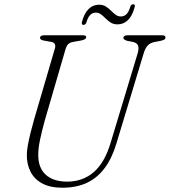

<svg xmlns="http://www.w3.org/2000/svg" viewBox="-20 -865 794 898"><path d="M497.5 -197.5 624 -616Q630.5 -639 625.8 -651.8Q621 -664.5 601.5 -669L575 -674Q566 -677 561.5 -680Q557 -683 557 -688Q557 -693.5 562 -696.8Q567 -700 575.5 -700H739.5Q746.5 -700 750.2 -697.2Q754 -694.5 754 -690.5Q754 -684.5 750.2 -681.2Q746.5 -678 733.5 -674.5L702.5 -668.5Q683.5 -664.5 671.8 -653.2Q660 -642 652 -615.5L524.5 -194Q504 -125.5 470 -79.5Q436 -33.5 387 -10.2Q338 13 271.5 13Q214.5 13 177.5 -7Q140.5 -27 122.8 -62Q105 -97 105.5 -141Q105.5 -160 110.5 -187.2Q115.5 -214.5 123.2 -245Q131 -275.5 139 -304.5L236.5 -637.5Q240.5 -649.5 236.5 -658.2Q232.5 -667 220 -669L184 -675.5Q174.5 -677.5 170.8 -680.8Q167 -684 167 -689.5Q167.5 -694 172.5 -697Q177.5 -700 187 -700H368.5Q383 -700 383 -691Q383 -686 378.2 -682.5Q373.5 -679 361.5 -676L319.5 -668.5Q307 -666 299.5 -659Q292 -652 287.5 -638.5L190 -303.5Q175.5 -250.5 167.2 -211.2Q159 -172 159 -143Q158 -80.5 193.8 -48Q229.5 -15.5 294 -15.5Q366.5 -15.5 418 -59.5Q469.5 -103.5 497.5 -197.5ZM530 -751Q511.5 -751 498.2 -759.2Q485 -767.5 474.2 -778.5Q463.5 -789.5 452.5 -797.8Q441.5 -806 428 -806Q397 -806 384.5 -761Q380 -748.5 370.5 -748.5Q359.5 -748.5 363.5 -763Q374 -803.5 394.8 -823.2Q415.5 -843 443 -843Q461.5 -843 474.8 -834.8Q488 -826.5 498.8 -815.5Q509.5 -804.5 520.5 -796.2Q531.5 -788 545.5 -788Q576.5 -788 589 -832.5Q592.5 -845 603.5 -845Q614 -845 609.5 -831Q599 -790.5 578.2 -770.8Q557.5 -751 530 -751Z"/></svg>

Font: Fraunces 72pt Soft Wonky ExtraLight
Style: Italic
Weight: 250
Italic angle: -16°
Version: Version 1.000;[b76b70a41]